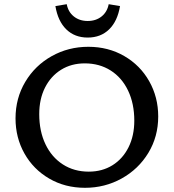

<svg xmlns="http://www.w3.org/2000/svg" viewBox="-20 -888 827 915"><path d="M54 -324Q54 -420 100.5 -498Q147 -576 226.5 -620.5Q306 -665 401 -665Q496 -665 572 -621Q648 -577 691 -501Q734 -425 734 -333Q734 -237 687 -159.5Q640 -82 560 -37.5Q480 7 385 7Q290 7 214.5 -37Q139 -81 96.5 -156.5Q54 -232 54 -324ZM620 -313Q620 -394 590.5 -456Q561 -518 507.5 -552Q454 -586 384 -586Q320 -586 271 -555.5Q222 -525 194.5 -470.5Q167 -416 167 -344Q167 -263 196.5 -201Q226 -139 279.5 -104.5Q333 -70 403 -70Q467 -70 516 -100.5Q565 -131 592.5 -186Q620 -241 620 -313ZM244 -859 298 -868Q305 -831 332 -809.5Q359 -788 398 -788Q437 -788 464 -809.5Q491 -831 498 -868L552 -859Q540 -787 500 -748Q460 -709 398 -709Q336 -709 296 -748Q256 -787 244 -859Z"/></svg>

Font: Ysabeau Semibold
Style: Regular
Weight: 600
Designer: Christian Thalmann (Catharsis Fonts)
Version: Version 0.003